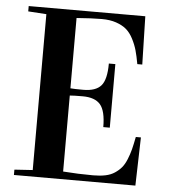

<svg xmlns="http://www.w3.org/2000/svg" viewBox="-51 -743 693 789"><g transform="rotate(5 295.5 -348.5)"><path d="M35.6 0V-22L110.8 -26.9V-669.9L35.6 -674.8V-696.8H516.6L521.5 -498H501Q495.1 -531.2 488.5 -554.4Q481.9 -577.6 469.7 -601.1Q457.5 -624.5 441.2 -638.4Q424.8 -652.3 399.2 -661.1Q373.5 -669.9 339.8 -669.9Q298.3 -669.9 235.8 -665V-375Q250.5 -373.5 289.1 -373.5Q340.3 -373.5 362.3 -398.7Q384.3 -423.8 384.3 -490.2H411.1V-228H384.3Q384.3 -294.4 362.1 -320.6Q339.8 -346.7 289.1 -346.7Q251.5 -346.7 235.8 -345.2V-31.7Q298.3 -26.9 359.9 -26.9Q388.7 -26.9 410.6 -31.5Q432.6 -36.1 448.7 -46.9Q464.8 -57.6 476.1 -71Q487.3 -84.5 495.8 -105.5Q504.4 -126.5 509.8 -147.5Q515.1 -168.5 521 -199.2H542L536.6 0Z"/></g></svg>

Font: Vidaloka
Style: Regular
Weight: 400
Designer: Cyreal (www.cyreal.org)
Foundry: Cyreal (www.cyreal.org)
Version: Version 1.011